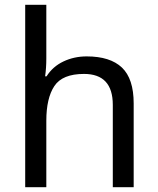

<svg xmlns="http://www.w3.org/2000/svg" viewBox="-20 -780 658 800"><path d="M173 -537Q173 -497 168 -462H174Q200 -503 244.5 -524Q289 -545 341 -545Q439 -545 488 -498.5Q537 -452 537 -349V0H450V-343Q450 -472 330 -472Q240 -472 206.5 -421.5Q173 -371 173 -277V0H85V-760H173Z"/></svg>

Font: Noto Sans Old Italic
Style: Regular
Weight: 400
Designer: Monotype Design Team
Foundry: Monotype Imaging Inc.
Version: Version 2.003; ttfautohint (v1.8.4.7-5d5b)